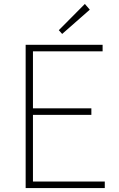

<svg xmlns="http://www.w3.org/2000/svg" viewBox="-20 -953 602 973"><path d="M110 0V-726H500V-693H147V-404H443V-371H147V-33H511V0ZM295 -781 278 -800 410 -933 435 -904Z"/></svg>

Font: Source Han Sans SC ExtraLight
Style: Regular
Weight: 250
Designer: Ryoko NISHIZUKA 西塚涼子 (kana, bopomofo & ideographs); Paul D. Hunt (Latin, Greek & Cyrillic); Sandoll Communications 산돌커뮤니
Foundry: Adobe
Version: Version 2.004;hotconv 1.0.118;makeotfexe 2.5.65603